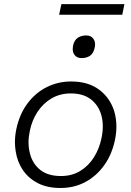

<svg xmlns="http://www.w3.org/2000/svg" viewBox="-20 -902 637 932"><path d="M273.5 10.5Q209 10.5 163.2 -13.2Q117.5 -37 90.5 -77.2Q63.5 -117.5 56 -168.5Q52.5 -190 52.5 -212Q52.5 -242.5 59 -274Q74.5 -348 113.5 -400Q152.5 -452 207.2 -479.2Q262 -506.5 324.5 -506.5Q408.5 -506.5 461.5 -466.5Q514.5 -426.5 534.5 -362Q545 -326.5 545 -287.5Q545 -256 538 -222.5Q523.5 -153 486.5 -100.8Q449.5 -48.5 395.2 -19Q341 10.5 273.5 10.5ZM276 -47.5Q329 -47.5 369.5 -72.2Q410 -97 436 -138.5Q462 -180 472.5 -230.5Q479 -261 479 -288.5Q479 -316 472.5 -340.5Q459.5 -389.5 422.2 -419Q385 -448.5 324 -448.5Q271.5 -448.5 230.5 -424.5Q189.5 -400.5 162.2 -359.2Q135 -318 124.5 -265.5Q118.5 -237.5 118.5 -211Q118.5 -184 125 -158.5Q137 -108.5 174.5 -78Q212 -47.5 276 -47.5ZM376 -620Q352.5 -620 341 -636.5Q333 -647.5 333 -664Q333 -671.5 334.5 -680Q340.5 -707.5 357.8 -718.8Q375 -730 398.5 -730Q422 -730 433.5 -713.5Q441.5 -702 441.5 -686Q441.5 -678.5 439.5 -670Q433.5 -642.5 416.8 -631.2Q400 -620 376 -620ZM267 -830.5 278 -882H584L573.5 -830.5Z"/></svg>

Font: Heraclito Light
Style: Italic
Weight: 300
Italic angle: -12°
Designer: Kostas Bartsokas (font) & Cristiano Sobral (main changes)
Foundry: Kostas Bartsokas (font) & Cristiano Sobral (main changes)
Version: Version 1.00;July 8, 2020;FontCreator 13.0.0.2655 64-bit